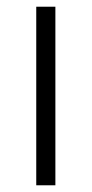

<svg xmlns="http://www.w3.org/2000/svg" viewBox="-20 -552 273 572"><path d="M145 0H88V-532H145Z"/></svg>

Font: Noto Sans Sinhala Light
Style: Regular
Weight: 300
Designer: Jelle Bosma - Monotype Design Team
Foundry: Monotype Imaging Inc.
Version: Version 2.006; ttfautohint (v1.8.4.7-5d5b)